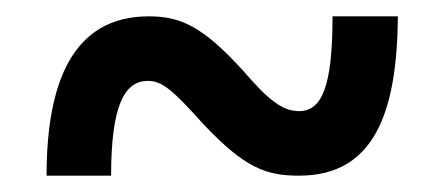

<svg xmlns="http://www.w3.org/2000/svg" viewBox="-20 -474 547 235"><path d="M37 -259H116C116 -344 132 -375 161 -375C179 -375 192 -363 229 -322C280 -268 306 -259 346 -259C438 -259 466 -336 467 -454H387C387 -368 374 -338 346 -338C326 -338 309 -351 278 -387C228 -442 201 -454 162 -454C69 -454 37 -373 37 -259Z"/></svg>

Font: Noto Serif Sinhala Condensed Black
Style: Regular
Weight: 900
Width: 3
Designer: Jelle Bosma - Monotype Design Team
Foundry: Monotype Imaging Inc.
Version: Version 2.007